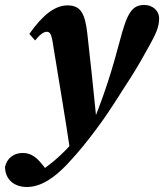

<svg xmlns="http://www.w3.org/2000/svg" viewBox="-77 -520 656 767"><path d="M-57 146.9C-56.2 198.7 -18.5 227 29.8 227C87.1 227 139.4 190.5 190.2 137.5C242 82.4 275.5 39 307.3 -3.6C364.5 -79.4 402.1 -144.8 439.8 -201.7C473.5 -253.9 498.8 -299.9 520.6 -339.3C544.2 -382.2 558.6 -410.9 558.6 -446C558.6 -479.7 530.1 -500.2 499.9 -500.2C449.1 -500.2 430.5 -466.9 401.1 -354.8C373.6 -250.5 345.3 -158.2 302 -49.4C268.7 -9.3 233.5 29.4 197.7 66.6C157.8 109.6 113.4 146.3 63.9 177L128.6 184.1L105.4 154.7C72.8 110.2 49.8 91.1 13.6 91.1C-21.6 91.1 -49.1 111.4 -57 146.9ZM307.4 -49.9C296.9 -159 284.8 -269.8 271.8 -386.2C262.7 -468.2 243.9 -498.5 192.9 -498.5C143.7 -498.5 95.1 -462.4 40.2 -384.6L63.2 -358.5C83.3 -383.2 98.1 -393 109.3 -393C122.5 -393 129 -386.7 136.3 -333.4C159.8 -187.2 182.3 -58.8 203.3 83L307.4 -49.9Z"/></svg>

Font: Source Serif Variable
Style: Italic
Weight: 389
Italic angle: -12°
Designer: Frank Grießhammer
Foundry: Adobe Systems Incorporated
Version: Version 3.001;hotconv 1.0.111;makeotfexe 2.5.65597